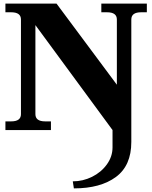

<svg xmlns="http://www.w3.org/2000/svg" viewBox="-20 -720 843 1063"><path d="M383 284Q439 284 489.5 259Q540 234 571.5 190.5Q603 147 603 96V0L176 -581V-88Q176 -48 230 -48H262V0H10V-48H42Q96 -48 96 -88V-612Q96 -652 42 -652H10V-700H293L627 -251V-612Q627 -652 573 -652H541V-700H793V-652H761Q707 -652 707 -612V66Q707 197 621.5 260Q536 323 389 323Z"/></svg>

Font: Taviraj Black
Style: Regular
Weight: 900
Designer: Katatrad Team
Foundry: CadsonDemak
Version: Version 1.030